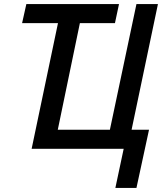

<svg xmlns="http://www.w3.org/2000/svg" viewBox="-20 -734 804 947"><path d="M549 193 590 0H136L266 -620H89L110 -714H567L547 -620H374L265 -94H522L653 -714H759L629 -94H715L653 193Z"/></svg>

Font: Noto Sans Display Medium
Style: Italic
Weight: 500
Italic angle: -12°
Designer: Monotype Design Team
Foundry: Monotype Imaging Inc.
Version: Version 2.003